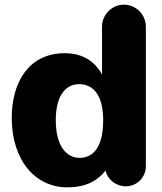

<svg xmlns="http://www.w3.org/2000/svg" viewBox="-20 -783 688 815"><path d="M265.1 12.2C363.8 12.2 404.8 -30.8 428.2 -59.1C436 -21 472.2 7.8 514.2 7.8C561 7.8 599.1 -29.8 599.1 -77.1V-669.9C599.1 -721.2 557.1 -763.2 505.9 -763.2C455.1 -763.2 413.1 -721.2 413.1 -669.9V-466.8C390.1 -508.8 345.2 -557.1 254.9 -557.1C101.1 -557.1 29.8 -432.1 29.8 -283.2C29.8 -99.1 132.8 12.2 265.1 12.2ZM317.9 -112.8C264.2 -112.8 216.8 -160.2 216.8 -272.9C216.8 -386.2 265.1 -425.8 315.9 -425.8C375 -425.8 418 -379.9 418 -272.9C418 -153.8 372.1 -112.8 317.9 -112.8Z"/></svg>

Font: Jellee Bold
Style: Regular
Weight: 700
Designer: Alfredo Marco Pradil
Foundry: Hanken Design Co.
Version: Version 1.223;hotconv 1.0.109;makeotfexe 2.5.65596